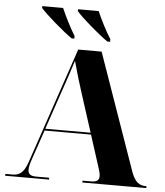

<svg xmlns="http://www.w3.org/2000/svg" viewBox="-61 -985 894 1038"><g transform="rotate(5 386.0 -465.5)"><path d="M299 -771H314V-785C288 -827 257 -889 239 -931H126V-921C154 -888 248 -807 299 -771ZM493 -771H508V-785C481 -827 450 -889 432 -931H320V-921C347 -888 441 -807 493 -771ZM6 0H244V-10H173C142 -10 129 -21 129 -43C129 -60 135 -81 144 -107L197 -262H449L504 -91C511 -71 515 -55 515 -42C515 -21 503 -10 472 -10H425V0H772V-10H770C732 -10 709 -28 690 -79L467 -714H340L125 -81C105 -24 80 -10 45 -10H6ZM200 -272 271 -481C289 -533 313 -603 328 -652C342 -599 366 -519 380 -477L446 -272Z"/></g></svg>

Font: Noto Serif Display ExtraBold
Style: Regular
Weight: 800
Designer: Monotype Design Team
Foundry: Monotype Imaging Inc.
Version: Version 2.009